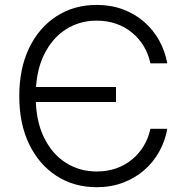

<svg xmlns="http://www.w3.org/2000/svg" viewBox="-20 -758 762 788"><path d="M377 10.3Q283.7 10.3 211.9 -36.1Q140.1 -82.5 99.6 -166.3Q59.1 -250 59.1 -363.3Q59.1 -477.1 99.6 -561Q140.1 -645 211.9 -691.4Q283.7 -737.8 377 -737.8Q435.5 -737.8 484.6 -719.5Q533.7 -701.2 571.3 -668.5Q608.9 -635.7 633.1 -592.3Q657.2 -548.8 666.5 -498H597.2Q589.4 -536.1 570.3 -567.9Q551.3 -599.6 522.5 -623.5Q493.7 -647.5 457 -660.4Q420.4 -673.3 376.5 -673.3Q306.6 -673.3 250 -637.2Q193.4 -601.1 159.9 -531.7Q126.5 -462.4 126.5 -363.3Q126.5 -264.2 159.9 -195.1Q193.4 -126 250 -90.1Q306.6 -54.2 376.5 -54.2Q420.4 -54.2 457 -67.1Q493.7 -80.1 522.5 -104Q551.3 -127.9 570.3 -159.9Q589.4 -191.9 597.2 -229.5H666.5Q657.7 -179.2 633.5 -135.7Q609.4 -92.3 571.8 -59.6Q534.2 -26.9 484.9 -8.3Q435.5 10.3 377 10.3ZM102.5 -339.4V-400.9H456.1V-339.4Z"/></svg>

Font: Inter 18pt Light
Style: Regular
Weight: 300
Designer: Rasmus Andersson
Foundry: rsms
Version: Version 4.001;git-66647c0bb